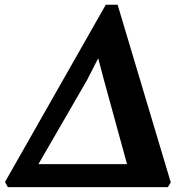

<svg xmlns="http://www.w3.org/2000/svg" viewBox="-40 -766 761 786"><path d="M-8 0 -19.5 -21 393 -746.5H441.5L659 -19.5L647.5 0ZM362 -527.5 316 -437.5 93 -52 57 -94H530L492 -50.5L385.5 -438.5Z"/></svg>

Font: Merriweather 28pt ExtraBold
Style: Italic
Weight: 800
Italic angle: -7.8°
Version: Version 2.101